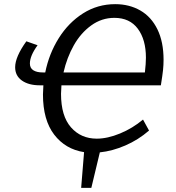

<svg xmlns="http://www.w3.org/2000/svg" viewBox="-20 -727 846 925"><path d="M276 -316Q274 -288 274 -275Q274 -168 322 -113.5Q370 -59 446 -59Q498 -59 558.5 -84Q619 -109 669 -151L698 -98Q646 -53 583.5 -26Q521 1 461 7L420 178H371L385 6Q295 -8 241 -78.5Q187 -149 187 -272Q187 -286 189 -316H172Q118 -316 85.5 -339Q53 -362 53 -403Q53 -453 107 -528L161 -509Q124 -458 124 -421Q124 -399 140.5 -388.5Q157 -378 186 -378H198Q216 -468 263 -543Q310 -618 380 -662.5Q450 -707 535 -707Q603 -707 656 -676.5Q709 -646 738.5 -585.5Q768 -525 768 -439Q768 -414 765.5 -390Q763 -366 755 -316ZM286 -378H678Q683 -421 683 -449Q683 -536 644 -588.5Q605 -641 531 -641Q470 -641 419.5 -604.5Q369 -568 335.5 -508.5Q302 -449 286 -378Z"/></svg>

Font: Bitter Pro
Style: Italic
Weight: 400
Italic angle: -9°
Designer: Sol Matas, and Bitter project Authors
Foundry: Sol Matas
Version: Version 1.010